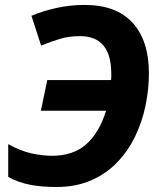

<svg xmlns="http://www.w3.org/2000/svg" viewBox="-20 -745 653 775"><path d="M207 9.8Q148.4 9.8 101.1 0.7Q53.7 -8.3 13.2 -30.8V-163.1Q63.5 -135.3 107.7 -125.7Q151.9 -116.2 189.9 -116.2Q274.9 -116.2 327.4 -162.1Q379.9 -208 408.2 -297.9H145L170.9 -421.9H428.2Q429.2 -428.2 429.2 -434.3Q429.2 -440.4 429.2 -446.8Q429.2 -599.1 303.2 -599.1Q259.8 -599.1 225.3 -589.1Q190.9 -579.1 146 -561L106.9 -681.2Q154.3 -701.2 209 -713.1Q263.7 -725.1 321.8 -725.1Q449.7 -725.1 515.4 -652.8Q581.1 -580.6 581.1 -449.2Q581.1 -384.8 567.6 -319.6Q554.2 -254.4 525.9 -195.3Q497.6 -136.2 453.4 -90.1Q409.2 -43.9 347.9 -17.1Q286.6 9.8 207 9.8Z"/></svg>

Font: Open Sans
Style: Bold Italic
Weight: 700
Italic angle: -12°
Designer: Monotype Design Team
Foundry: Monotype Imaging Inc.
Version: Version 3.003; ttfautohint (v1.8.4)